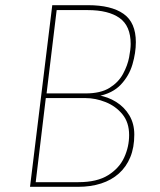

<svg xmlns="http://www.w3.org/2000/svg" viewBox="-20 -722 617 742"><path d="M320 -702Q410 -702 457.5 -668.5Q505 -635 505 -559Q505 -518 492 -473.5Q479 -429 447 -395Q415 -361 358 -350L359 -354Q397 -348 429 -328Q461 -308 480 -276Q499 -244 499 -202Q499 -152 483.5 -114.5Q468 -77 439.5 -51.5Q411 -26 371 -13Q331 0 281 0H96L182 -702ZM311 -361Q369 -361 403.5 -382.5Q438 -404 455.5 -436.5Q473 -469 479 -500.5Q485 -532 485 -552Q485 -622 442 -652.5Q399 -683 319 -683H199L160 -361ZM283 -18Q355 -18 398 -45Q441 -72 460 -113.5Q479 -155 479 -200Q479 -249 453 -280.5Q427 -312 388 -327.5Q349 -343 310 -343H157L118 -18Z"/></svg>

Font: Josefin Sans Thin Thin
Style: Italic
Weight: 250
Italic angle: -7°
Version: Version 2.000